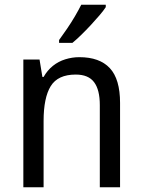

<svg xmlns="http://www.w3.org/2000/svg" viewBox="-20 -786 599 806"><path d="M313 -546Q398 -546 441 -500Q484 -454 484 -354V0H399V-345Q399 -409 375 -441Q351 -473 298 -473Q223 -473 193 -424.5Q163 -376 163 -278V0H78V-536H146L158 -463H163Q179 -491 202 -509.5Q225 -528 254 -537Q283 -546 313 -546ZM424 -756Q415 -742 398 -722Q381 -702 361 -680.5Q341 -659 321 -639.5Q301 -620 284 -606H228V-618Q244 -640 261.5 -665.5Q279 -691 294.5 -717.5Q310 -744 321 -766H424Z"/></svg>

Font: Noto Sans Arabic SemiCondensed
Style: Regular
Weight: 400
Width: 4
Designer: Monotype Design Team, Nadine Chahine, Nizar Qandah and Khaled Hosny
Foundry: Monotype Imaging Inc.
Version: Version 2.012